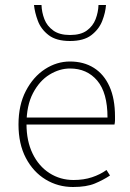

<svg xmlns="http://www.w3.org/2000/svg" viewBox="-20 -736 518 768"><path d="M272 12Q212 12 162.5 -18Q113 -48 83.5 -104Q54 -160 54 -238Q54 -316 83.5 -372.5Q113 -429 160 -459.5Q207 -490 260 -490Q315 -490 355.5 -464.5Q396 -439 418 -390Q440 -341 440 -270Q440 -263 440 -255Q440 -247 438 -238H70V-266H410Q410 -365 369 -413.5Q328 -462 260 -462Q218 -462 178 -437.5Q138 -413 112 -363.5Q86 -314 86 -240Q86 -172 110.5 -121.5Q135 -71 178 -43.5Q221 -16 274 -16Q315 -16 348 -27Q381 -38 406 -56L420 -34Q393 -16 359.5 -2Q326 12 272 12ZM260 -572Q205 -572 174.5 -595.5Q144 -619 131.5 -652.5Q119 -686 116 -716H146Q147 -687 157.5 -659.5Q168 -632 193 -614Q218 -596 260 -596Q303 -596 327.5 -614Q352 -632 362.5 -659.5Q373 -687 374 -716H404Q402 -686 389 -652.5Q376 -619 345.5 -595.5Q315 -572 260 -572Z"/></svg>

Font: Source Sans 3 Variable
Style: Regular
Weight: 200
Designer: Paul D. Hunt
Foundry: Adobe Systems Incorporated
Version: Version 3.026